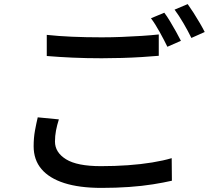

<svg xmlns="http://www.w3.org/2000/svg" viewBox="-20 -872 1040 936"><path d="M208 -702Q262 -696 330.5 -693Q399 -690 476 -690Q524 -690 574 -692Q624 -694 670.5 -697Q717 -700 754 -704V-600Q720 -597 673 -594Q626 -591 574.5 -589.5Q523 -588 476 -588Q400 -588 334 -591Q268 -594 208 -599ZM267 -290Q258 -262 253 -235.5Q248 -209 248 -182Q248 -129 302 -95.5Q356 -62 472 -62Q540 -62 603.5 -66.5Q667 -71 722 -80Q777 -89 817 -101L818 9Q779 18 726 26.5Q673 35 609.5 39.5Q546 44 475 44Q367 44 293.5 20.5Q220 -3 182 -48Q144 -93 144 -159Q144 -200 150.5 -235.5Q157 -271 164 -300ZM781 -810Q794 -793 809 -768Q824 -743 838 -718Q852 -693 862 -673L796 -644Q781 -675 759 -715Q737 -755 716 -783ZM895 -852Q908 -834 924 -809Q940 -784 954.5 -759Q969 -734 978 -716L913 -687Q897 -720 874.5 -758.5Q852 -797 831 -825Z"/></svg>

Font: Noto Sans KR Medium
Style: Regular
Weight: 500
Designer: Ryoko NISHIZUKA  (kana, bopomofo & ideographs); Paul D. Hunt (Latin, Greek & Cyrillic); Sandoll Communications , Soo-you
Foundry: Adobe
Version: Version 2.004-H2;hotconv 1.0.118;makeotfexe 2.5.65603